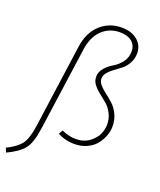

<svg xmlns="http://www.w3.org/2000/svg" viewBox="-213 -843 956 1144"><g transform="rotate(20 265.0 -271.0)"><path d="M-35 197 -46 170Q15 140 42 105.5Q69 71 81 -11L155 -542Q168 -636 224 -687.5Q280 -739 359 -739Q421 -739 459 -707.5Q497 -676 497 -626Q497 -591 481.5 -563Q466 -535 444 -517.5Q422 -500 400.5 -485Q379 -470 363.5 -451.5Q348 -433 348 -412Q348 -392 364.5 -373Q381 -354 404.5 -336.5Q428 -319 451.5 -297.5Q475 -276 491.5 -242Q508 -208 508 -165Q508 -137 497.5 -108Q487 -79 466.5 -52Q446 -25 410 -7.5Q374 10 328 10Q272 10 222 -16L237 -42Q282 -21 327 -21Q377 -21 412 -47Q447 -73 460.5 -104Q474 -135 474 -165Q474 -204 457.5 -235.5Q441 -267 417.5 -286.5Q394 -306 371 -324Q348 -342 331.5 -363.5Q315 -385 315 -411Q315 -444 338 -469.5Q361 -495 388.5 -510.5Q416 -526 439 -555.5Q462 -585 462 -625Q462 -664 434.5 -686.5Q407 -709 359 -709Q293 -709 246.5 -665.5Q200 -622 188 -536L114 -8Q101 85 69.5 124Q38 163 -35 197Z"/></g></svg>

Font: Fira Sans UltraLight
Style: Italic
Weight: 200
Italic angle: -8°
Designer: Carrois Corporate & Edenspiekermann AG
Foundry: Carrois Corporate GbR & Edenspiekermann AG
Version: Version 4.203;PS 004.203;hotconv 1.0.88;makeotf.lib2.5.64775